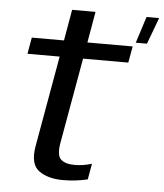

<svg xmlns="http://www.w3.org/2000/svg" viewBox="-52 -774 707 826"><g transform="rotate(5 301.0 -360.5)"><path d="M511.2 -609.6H559.6L602.1 -723.8H547.7ZM250.1 6.5Q305 6.5 356.8 -5.8L368.8 -74.3Q331.5 -62.8 294.9 -62.8Q254 -62.8 235.2 -80.4Q216.4 -98 225.9 -152.7L291.3 -521.5H486.6L499.3 -592.4H303.8L327.2 -726.6H226.1L202.7 -592.4H63.7L51.2 -521.5H190.2L120.7 -129.1Q107.1 -50.8 145.8 -22.2Q184.6 6.5 250.1 6.5Z"/></g></svg>

Font: Anybody Thin
Style: Italic
Weight: 100
Italic angle: -10°
Designer: Tyler Finck
Foundry: Etcetera Type Company
Version: Version 1.114;gftools[0.9.25]